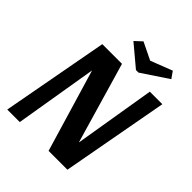

<svg xmlns="http://www.w3.org/2000/svg" viewBox="-229 -979 1117 1117"><g transform="rotate(45 329.0 -420.5)"><path d="M304 -660 450 -159 533 -660H636L515 0H360L208 -510L123 0H20L142 -660ZM541 -841 570 -800 408 -692H387L257 -801L300 -841L407 -789Z"/></g></svg>

Font: Sansita Medium Italic
Style: Regular
Weight: 500
Italic angle: -11°
Designer: Pablo Cosgaya
Foundry: Omnibus-Type
Version: Version 1.006